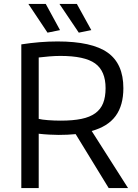

<svg xmlns="http://www.w3.org/2000/svg" viewBox="-20 -962 704 982"><path d="M367 -276Q347 -274 325 -273Q303 -272 280 -272Q260 -272 232 -273.5Q204 -275 178 -278V0H89V-735Q185 -750 274 -750Q450 -750 530.5 -693Q611 -636 611 -511Q611 -423 571.5 -369Q532 -315 449 -292L635 0H536ZM291 -345Q353 -345 396.5 -354Q440 -363 467.5 -383Q495 -403 507.5 -434.5Q520 -466 520 -511Q520 -599 466.5 -637.5Q413 -676 289 -676Q263 -676 232 -673.5Q201 -671 178 -668V-354Q193 -350 225 -347.5Q257 -345 291 -345ZM223 -795 125 -942H214L287 -808ZM383 -795 284 -942H373L447 -808Z"/></svg>

Font: Encode Sans Normal
Style: Regular
Weight: 400
Designer: Pablo Impallari, Andres Torresi
Foundry: Pablo Impallari, Andres Torresi
Version: Version 1.000; ttfautohint (v1.00) -l 8 -r 50 -G 200 -x 14 -